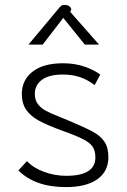

<svg xmlns="http://www.w3.org/2000/svg" viewBox="-20 -753 517 783"><path d="M55 -58 90 -96Q116 -68 160 -52Q204 -36 250 -36Q369 -36 369 -111Q369 -137 358.5 -153.5Q348 -170 320.5 -184.5Q293 -199 234 -220Q174 -242 139.5 -260.5Q105 -279 87 -305Q69 -331 69 -370Q69 -426 112.5 -460.5Q156 -495 237 -495Q285 -495 324 -481.5Q363 -468 389 -449L366 -406Q337 -428 306 -438.5Q275 -449 236 -449Q180 -449 151 -427.5Q122 -406 122 -370Q122 -345 134.5 -328.5Q147 -312 167.5 -301Q188 -290 229 -274L258 -262Q325 -234 357.5 -216.5Q390 -199 406 -175Q422 -151 422 -112Q422 -54 377 -22Q332 10 249 10Q123 10 55 -58ZM218 -717Q226 -727 230.5 -730Q235 -733 243 -733Q258 -733 265.5 -725Q273 -717 269 -710L266 -705L384 -571H326L238 -680L154 -571H96Z"/></svg>

Font: Niramit ExtraLight
Style: Regular
Weight: 200
Designer: Katatrad Aksorn Co.,Ltd.
Foundry: Cadson Demak Co.,Ltd.
Version: Version 1.000; ttfautohint (v1.6)